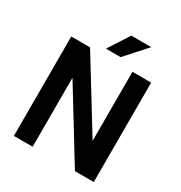

<svg xmlns="http://www.w3.org/2000/svg" viewBox="-205 -1045 1118 1189"><g transform="rotate(30 354.0 -450.5)"><path d="M639.2 -710.9V0H504.4L202.1 -493.2V0H67.9V-710.9H202.1L505.4 -217.3V-710.9ZM291.5 -752.9 387.2 -901.4H529.8L396.5 -752.9Z"/></g></svg>

Font: Vazirmatn UI FD SemiBold
Style: Regular
Weight: 600
Designer: Saber Rastikerdar
Foundry: Saber Rastikerdar
Version: Version 33.003